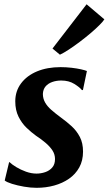

<svg xmlns="http://www.w3.org/2000/svg" viewBox="-20 -888 519 918"><path d="M376.5 -457.5H371.5Q361.5 -470.5 335.2 -486.8Q309 -503 273 -503Q249.5 -503 229.8 -496Q210 -489 198 -475Q186 -461 185 -439Q185 -417 195.5 -398.2Q206 -379.5 225.8 -362.2Q245.5 -345 272 -325.5Q299 -306 322.8 -284.2Q346.5 -262.5 361.8 -233.2Q377 -204 377 -163Q377 -120 359 -87.5Q341 -55 310 -33.5Q279 -12 239.2 -1Q199.5 10 155 10Q126.5 10 94.8 4.5Q63 -1 37.5 -9Q12 -17 2.5 -25L23.5 -112.5H26Q36.5 -102 57.5 -89.2Q78.5 -76.5 104.2 -67.2Q130 -58 154.5 -58Q175.5 -58 195.8 -64.8Q216 -71.5 229.5 -86.8Q243 -102 243 -127.5Q243 -150 230.8 -168.8Q218.5 -187.5 198 -205Q177.5 -222.5 151.5 -239.5Q130 -255 107 -277Q84 -299 68.5 -330.2Q53 -361.5 53 -403.5Q53 -452.5 80.8 -489.5Q108.5 -526.5 157.2 -546.8Q206 -567 269.5 -567Q296 -567 322 -564Q348 -561 367.8 -556.5Q387.5 -552 395.5 -548.5ZM231 -656 394 -867.5 479 -795.5Q473 -785.5 455.2 -767.8Q437.5 -750 412.8 -729Q388 -708 360.8 -687.5Q333.5 -667 308.8 -650.8Q284 -634.5 266.5 -626.5Z"/></svg>

Font: Merriweather 20pt
Style: Bold Italic
Weight: 700
Italic angle: -7.8°
Version: Version 2.101